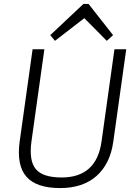

<svg xmlns="http://www.w3.org/2000/svg" viewBox="-20 -951 689 978"><path d="M287 7Q165 7 114.5 -51Q64 -109 80 -229L146 -700H206L140 -229Q127 -132 162.5 -89.5Q198 -47 294 -47Q471 -47 497 -229L563 -700H623L557 -229Q549 -172 527.5 -128.5Q506 -85 471.5 -54.5Q437 -24 390.5 -8.5Q344 7 287 7ZM236 -772 405 -931H431L556 -772L524 -743L399 -869H423L260 -743Z"/></svg>

Font: Pathway Extreme 8pt Thin
Style: Italic
Weight: 100
Italic angle: -8°
Designer: Eduardo Rodriguez Tunni
Foundry: Eduardo Rodriguez Tunni
Version: Version 1.000